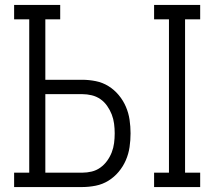

<svg xmlns="http://www.w3.org/2000/svg" viewBox="-20 -755 865 775"><path d="M602 0V-58H662V-677H602V-735H788V-677H727V-58H788V0ZM37 0V-58H98V-677H37V-735H223V-677H163V-433H312Q339 -433 366.5 -427.5Q394 -422 417.5 -407.5Q441 -393 459 -371.5Q477 -350 488 -324.5Q499 -299 503 -271.5Q507 -244 507 -217Q507 -189 503 -161.5Q499 -134 488 -108.5Q477 -83 459 -61.5Q441 -40 417.5 -25.5Q394 -11 366.5 -5.5Q339 0 312 0ZM163 -58H312Q331 -58 350 -62.5Q369 -67 385 -78.5Q401 -90 412.5 -106Q424 -122 431 -140Q438 -158 440.5 -177.5Q443 -197 443 -217Q443 -236 440.5 -255.5Q438 -275 431 -293Q424 -311 412.5 -327.5Q401 -344 385 -355Q369 -366 350 -370.5Q331 -375 312 -375H163Z"/></svg>

Font: Iosevka Etoile Light
Style: Regular
Weight: 300
Designer: Belleve Invis
Foundry: Belleve Invis
Version: Version 25.0.1; ttfautohint (v1.8.4)